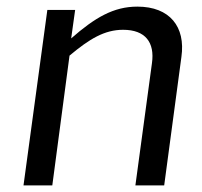

<svg xmlns="http://www.w3.org/2000/svg" viewBox="-20 -560 609 580"><path d="M138 0 190 -392C251 -443 296 -470 352 -470C419 -470 448 -432 439 -369L389 0H476L528 -388C541 -479 493 -540 395 -540C323 -540 267 -507 195 -444L207 -530H123L51 0Z"/></svg>

Font: Cheyenne Sans
Style: Italic
Weight: 400
Italic angle: -8.13011°
Designer: The Public Sans project authors (U.S. Web Design System), Libre Franklin designed by Pablo Impallari and Rodrigo Fuenzal
Foundry: The Cheyenne Sans Project Authors
Version: Version 2.007